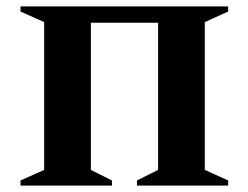

<svg xmlns="http://www.w3.org/2000/svg" viewBox="-20 -580 776 600"><path d="M44 0V-16L118 -49V-511L44 -544V-560H693V-544L620 -511V-49L693 -16V0H408V-16L474 -49V-509H264V-49L330 -16V0Z"/></svg>

Font: Spectral SC
Style: Bold
Weight: 700
Designer: Jean-Baptiste Levee
Foundry: Production Type
Version: Version 2.001